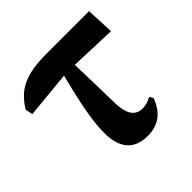

<svg xmlns="http://www.w3.org/2000/svg" viewBox="-150 -687 840 840"><g transform="rotate(-45 270.0 -267.0)"><path d="M301 -429 517 -421 511 -551H249C117 -551 58 -520 10 -442L17 -408L234 -429C211 -336 181 -219 181 -127C181 -20 235 17 306 17C373 17 417 -15 442 -83L431 -100C415 -90 397 -84 376 -84C335 -84 310 -111 307 -181Z"/></g></svg>

Font: Noto Serif CJK JP Black
Style: Regular
Weight: 900
Designer: Ryoko NISHIZUKA 西塚涼子 (kana & ideographs); Frank Grießhammer (Latin, Greek & Cyrillic); Wenlong ZHANG 张文龙 (bopomofo); San
Foundry: Adobe Systems Incorporated
Version: Version 1.001;PS 1.001;hotconv 16.6.54;makeotf.lib2.5.65590